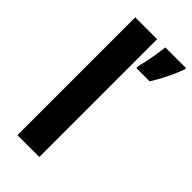

<svg xmlns="http://www.w3.org/2000/svg" viewBox="-239 -818 876 876"><g transform="rotate(45 199.5 -380.0)"><path d="M213 0V-760H72V0ZM399 -750V-760H266C262 -719 249 -648 239 -613V-600H325C356 -649 382 -704 399 -750Z"/></g></svg>

Font: Noto Sans Telugu SemiCondensed
Style: Bold
Weight: 700
Width: 4
Designer: Jelle Bosma - Monotype Design Team
Foundry: Monotype Imaging Inc.
Version: Version 2.005